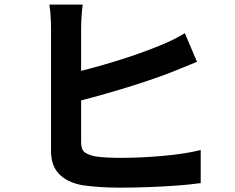

<svg xmlns="http://www.w3.org/2000/svg" viewBox="-20 -808 1040 849"><path d="M345.8 -787.7Q342.5 -765.3 340.6 -735.3Q338.7 -705.2 338.7 -683.6Q338.7 -668.7 338.7 -631.1Q338.7 -593.4 338.7 -542.8Q338.7 -492.1 338.7 -436.5Q338.7 -380.9 338.7 -329.5Q338.7 -278 338.7 -238Q338.7 -198 338.7 -179.2Q338.7 -146.9 354.4 -134.7Q370 -122.5 403.6 -116.1Q426.2 -112.8 456.1 -111.4Q486 -110 519 -110Q558.2 -110 605.7 -112.2Q653.1 -114.5 701.8 -118.8Q750.4 -123.1 793.4 -129.9Q836.5 -136.6 867.5 -144.6V1.6Q820.7 8.3 758.3 12.8Q695.9 17.3 631.3 19.6Q566.8 21.8 511.2 21.8Q462.6 21.8 418.9 18.7Q375.2 15.7 342.8 10.7Q278 -1.5 241.9 -38Q205.7 -74.5 205.7 -139.3Q205.7 -167.9 205.7 -214.4Q205.7 -260.8 205.7 -317.2Q205.7 -373.6 205.7 -431.4Q205.7 -489.2 205.7 -540.6Q205.7 -592.1 205.7 -630Q205.7 -668 205.7 -683.6Q205.7 -698.8 204.8 -718.1Q204 -737.5 202.2 -756.6Q200.4 -775.8 198.4 -787.7ZM280 -480.8Q328.3 -491.4 382.9 -506.1Q437.6 -520.8 493.1 -537.9Q548.5 -554.9 598.8 -572.9Q649 -590.9 688.2 -607.2Q715 -617.8 741.5 -630.8Q768 -643.8 797.4 -661.4L851 -534.6Q822.2 -523.1 790.6 -509.9Q759 -496.7 734.3 -487.2Q690 -470.1 633.2 -450.9Q576.4 -431.8 514.6 -413.2Q452.8 -394.7 392.5 -378.2Q332.2 -361.7 280.8 -349.9Z"/></svg>

Font: Noto Sans TC Thin
Style: Regular
Weight: 100
Designer: Ryoko NISHIZUKA 西塚涼子 (kana, bopomofo & ideographs); Paul D. Hunt (Latin, Greek & Cyrillic); Sandoll Communications 산돌커뮤니
Foundry: Adobe
Version: Version 2.004-H2;hotconv 1.0.118;makeotfexe 2.5.65603